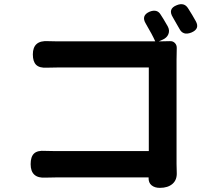

<svg xmlns="http://www.w3.org/2000/svg" viewBox="-20 -866 1040 933"><path d="M261.7 -665H734.4Q720.7 -696.3 688.5 -751Q664.1 -791 708 -809.6Q744.1 -823.2 760.7 -794.9Q771.5 -779.3 794.9 -738.3Q805.7 -718.8 798.3 -700.2Q791 -681.6 767.6 -671.9L751 -665H755.9Q790 -665 805.7 -666Q820.3 -667 830.1 -656.7Q839.8 -646.5 838.9 -630.9Q838.9 -621.1 838.4 -602.5Q837.9 -584 837.9 -576.2V-69.3Q837.9 -43 838.9 -28.3Q840.8 7.8 818.4 27.3Q795.9 46.9 756.8 46.9Q731.4 46.9 716.3 34.2Q701.2 21.5 702.1 -2V-3.9H253.9Q246.1 -3.9 228.5 -3.4Q210.9 -2.9 202.1 -2.9Q128.9 2 128.9 -68.4Q128.9 -104.5 145.5 -120.1Q162.1 -135.7 199.2 -132.8Q215.8 -131.8 250 -131.8H703.1V-538.1H261.7Q225.6 -538.1 207 -537.1Q171.9 -535.2 155.8 -550.8Q139.6 -566.4 139.6 -601.6Q139.6 -670.9 213.9 -666Q230.5 -665 261.7 -665ZM851.6 -726.6Q846.7 -734.4 836.4 -752.9Q826.2 -771.5 820.3 -781.2Q793.9 -823.2 838.9 -840.8Q875 -855.5 893.6 -826.2Q915 -793 931.6 -762.7Q952.1 -725.6 910.2 -708Q869.1 -691.4 851.6 -726.6Z"/></svg>

Font: GenSenMaruGothic TW TTF Bold
Style: Regular
Weight: 700
Version: Version 1.301